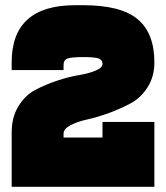

<svg xmlns="http://www.w3.org/2000/svg" viewBox="-20 -720 640 740"><path d="M225 -205Q225 -223 251 -237Q277 -251 316 -259.5Q355 -268 400 -284.5Q445 -301 484 -322Q523 -343 549 -384Q575 -425 575 -480Q575 -592 510.5 -646Q446 -700 300 -700H270Q25 -700 25 -480V-450H225V-470Q225 -489 240.5 -494.5Q256 -500 300 -500Q346 -500 360.5 -494.5Q375 -489 375 -474Q375 -459 349 -448Q323 -437 284 -430.5Q245 -424 200 -409Q155 -394 116 -373.5Q77 -353 51 -310.5Q25 -268 25 -210V0H575V-250H375V-190H225Z"/></svg>

Font: Millimetre
Style: Extrablack
Weight: 900
Designer: Jérémy Landes
Version: Version 1.0